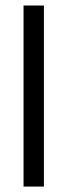

<svg xmlns="http://www.w3.org/2000/svg" viewBox="-20 -687 248 707"><path d="M66.7 0H141.7V-666.7H66.7Z"/></svg>

Font: Afacad
Style: Regular
Weight: 400
Designer: Kristian Moeller
Foundry: Dicotype
Version: Version 1.000